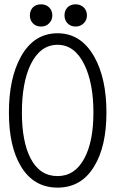

<svg xmlns="http://www.w3.org/2000/svg" viewBox="-20 -857 540 894"><path d="M248 -648.4Q328.1 -648.4 373 -555.7Q415 -469.7 415 -333Q415 -198.2 373 -120.1Q329.1 -37.1 248 -37.1Q165 -37.1 122.1 -120.1Q82 -198.2 82 -333Q82 -470.7 122.1 -555.7Q167 -648.4 248 -648.4ZM248 -702.1Q137.7 -702.1 77.1 -592.8Q21.5 -492.2 21.5 -333Q21.5 -175.8 77.1 -83Q136.7 16.6 248 16.6Q359.4 16.6 418.9 -83Q475.6 -175.8 475.6 -333Q475.6 -492.2 418.9 -592.8Q357.4 -702.1 248 -702.1ZM170.9 -836.9Q146.5 -836.9 131.8 -821.3Q119.1 -806.6 119.1 -785.2Q119.1 -764.6 131.8 -750Q146.5 -733.4 170.9 -733.4Q195.3 -733.4 210 -750Q223.6 -764.6 223.6 -785.2Q223.6 -806.6 210 -821.3Q195.3 -836.9 170.9 -836.9ZM332 -836.9Q307.6 -836.9 293 -821.3Q280.3 -806.6 280.3 -785.2Q280.3 -764.6 293 -750Q307.6 -733.4 332 -733.4Q355.5 -733.4 371.1 -750Q384.8 -764.6 384.8 -785.2Q384.8 -806.6 371.1 -821.3Q355.5 -836.9 332 -836.9Z"/></svg>

Font: GulimChe
Style: Regular
Weight: 400
Monospace: yes
Version: Version 2.21